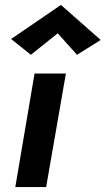

<svg xmlns="http://www.w3.org/2000/svg" viewBox="-20 -758 428 778"><path d="M214 -623 292 -536 388 -596 227 -738 25 -600 105 -536ZM120 -460 42 0H167L247 -460Z"/></svg>

Font: Jost* 600 Semi Italic
Style: Italic
Weight: 600
Italic angle: -10°
Version: Version 3.200; ttfautohint (v0.97) -l 8 -r 50 -G 200 -x 14 -